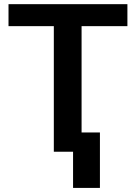

<svg xmlns="http://www.w3.org/2000/svg" viewBox="-20 -731 655 925"><path d="M373 -710.9V0H239.3V-710.9ZM593.8 -710.9V-605H21V-710.9ZM461.4 -92.8V174.3H332V-92.8Z"/></svg>

Font: Roboto SemiBold
Style: Regular
Weight: 600
Designer: Christian Robertson
Foundry: Google
Version: Version 3.009; 2024